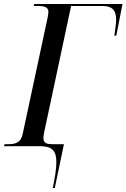

<svg xmlns="http://www.w3.org/2000/svg" viewBox="-47 -734 635 964"><path d="M-27 0H153C212 0 236 20 236 80C236 113 229 157 218 210H228L274 -10H218C190 -10 171 -14 171 -41C171 -48 172 -55 174 -66L310 -704H468C522 -704 536 -676 536 -635C536 -618 532 -587 527 -555H537L568 -714H125L122 -704H142C175 -704 196 -699 196 -674C196 -665 193 -646 189 -631L67 -62C58 -17 30 -10 -7 -10H-24Z"/></svg>

Font: Noto Serif Display Condensed Medium
Style: Italic
Weight: 500
Width: 3
Italic angle: -12°
Designer: Monotype Design Team
Foundry: Monotype Imaging Inc.
Version: Version 2.009